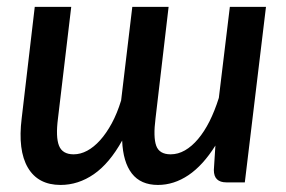

<svg xmlns="http://www.w3.org/2000/svg" viewBox="-20 -530 830 558"><path d="M470 -510 432 -186Q425 -131.5 434 -106.5Q443 -81.5 476 -81.5Q497.5 -81.5 517.5 -93Q537.5 -104.5 555.5 -125.8Q573.5 -147 588.8 -177.2Q604 -207.5 616 -245.5L648 -510H753L691.5 0H637.5Q620 0 610.8 -8.8Q601.5 -17.5 601.5 -36L606 -107Q570 -49.5 527.8 -21Q485.5 7.5 439 7.5Q389 7.5 363.2 -25.8Q337.5 -59 335 -121.5Q298 -55 252.8 -23.8Q207.5 7.5 156 7.5Q90.5 7.5 61 -42.8Q31.5 -93 43 -186L81 -510H187L148.5 -186Q141.5 -131.5 151.5 -106.5Q161.5 -81.5 194 -81.5Q214 -81.5 233.5 -92Q253 -102.5 271 -122.5Q289 -142.5 304.8 -171.5Q320.5 -200.5 332 -238L364.5 -510Z"/></svg>

Font: Lato Semibold
Style: Italic
Weight: 600
Italic angle: -7°
Designer: Lukasz Dziedzic
Foundry: tyPoland Lukasz Dziedzic
Version: Version 2.006; 2014-01-15